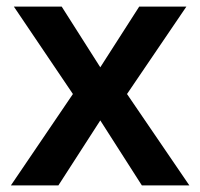

<svg xmlns="http://www.w3.org/2000/svg" viewBox="-20 -562 607 582"><path d="M201 -277 22 -542H167L284 -358L402 -542H545L365 -277L554 0H410L284 -197L157 0H13Z"/></svg>

Font: Noto Sans Canadian Aboriginal SemiBold
Style: Regular
Weight: 600
Designer: Monotype Design Team, Typotheque's Kevin King
Foundry: Monotype Imaging Inc.
Version: Version 2.004; ttfautohint (v1.8.4.7-5d5b)